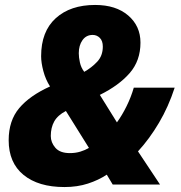

<svg xmlns="http://www.w3.org/2000/svg" viewBox="-20 -745 729 775"><path d="M240 10Q135 10 75 -39Q15 -88 15 -179Q15 -258 57.5 -308.5Q100 -359 182 -396Q164 -424 155 -458Q146 -492 146 -518Q146 -618 205 -671.5Q264 -725 364 -725Q448 -725 497.5 -682.5Q547 -640 547 -573Q547 -500 503.5 -450Q460 -400 383 -362L452 -251Q473 -280 491 -316.5Q509 -353 520 -391H685Q660 -314 621.5 -249Q583 -184 537 -134L626 0H435L411 -40Q378 -18 335 -4Q292 10 240 10ZM320 -455Q350 -472 372.5 -496Q395 -520 395 -557Q395 -580 383 -592Q371 -604 354 -604Q328 -604 313 -583Q298 -562 298 -530Q298 -514 302.5 -493Q307 -472 320 -455ZM262 -127Q285 -127 304.5 -133Q324 -139 339 -148L246 -297Q213 -280 199 -255Q185 -230 185 -196Q185 -170 203.5 -148.5Q222 -127 262 -127Z"/></svg>

Font: Noto Sans Disp ExtBd
Style: Italic
Weight: 800
Italic angle: -12°
Designer: Monotype Design Team
Foundry: Monotype Imaging Inc.
Version: Version 2.000;GOOG;noto-source:20170915:90ef993387c0